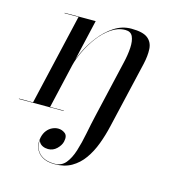

<svg xmlns="http://www.w3.org/2000/svg" viewBox="-171 -570 891 929"><g transform="rotate(15 274.0 -105.0)"><path d="M184 260Q143.5 260 119.8 244.5Q96 229 87.8 204Q79.5 179 86 151Q91 130.5 102 116.8Q113 103 127.8 96Q142.5 89 157.5 89Q176.5 89 192 101Q207.5 113 200.5 143Q196 162 177.8 179.8Q159.5 197.5 134.5 197.5Q120 197.5 108 192Q96 186.5 89.8 176.2Q83.5 166 87 151H88Q81.5 178.5 89.2 203Q97 227.5 120.5 242.8Q144 258 184 258Q218 258 238.8 233Q259.5 208 272.5 166.8Q285.5 125.5 295 76.5Q304.5 27.5 315.5 -20L380.5 -301L475 -319.5L398 11.5Q387 60 370.2 104.8Q353.5 149.5 328.5 184.5Q303.5 219.5 268.2 239.8Q233 260 184 260ZM-64 0V-2H160.5V0ZM6 0 112 -458H42V-460H197.5L91.5 0ZM141.5 -225.5Q148.5 -256.5 168.2 -297.8Q188 -339 218.5 -378.2Q249 -417.5 288.5 -443.5Q328 -469.5 374.5 -469.5Q432 -469.5 456.5 -450.2Q481 -431 483 -397Q485 -363 475 -319.5L380.5 -301Q390.5 -343 392.5 -378.2Q394.5 -413.5 384.8 -434.8Q375 -456 348 -456Q310.5 -456 276.5 -432.2Q242.5 -408.5 215.2 -372Q188 -335.5 169.5 -296.2Q151 -257 143.5 -225.5Z"/></g></svg>

Font: Bodoni Moda 96pt
Style: Italic
Weight: 400
Italic angle: -13°
Version: Version 2.004